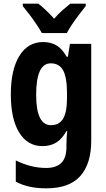

<svg xmlns="http://www.w3.org/2000/svg" viewBox="-20 -786 580 1046"><path d="M215 -557Q257 -557 288 -538.5Q319 -520 343 -477H350L361 -547H477V-19Q477 106 417.5 173Q358 240 232 240Q183 240 143 231.5Q103 223 66 204V88Q109 109 149.5 119Q190 129 232 129Q285 129 313.5 102Q342 75 342 14V4Q342 -13 343 -34Q344 -55 346 -72H342Q318 -29 286.5 -9.5Q255 10 211 10Q130 10 84.5 -64Q39 -138 39 -271Q39 -406 85.5 -481.5Q132 -557 215 -557ZM256 -441Q177 -441 177 -269Q177 -104 258 -104Q302 -104 323.5 -139Q345 -174 345 -252V-277Q345 -364 324 -402.5Q303 -441 256 -441ZM208 -606Q197 -626 178.5 -653.5Q160 -681 140 -707.5Q120 -734 104 -753V-766H189Q208 -751 230.5 -730Q253 -709 275 -684Q298 -711 320 -730Q342 -749 363 -766H447V-753Q432 -734 412 -708Q392 -682 373.5 -654.5Q355 -627 344 -606Z"/></svg>

Font: Noto Sans Condensed
Style: Bold
Weight: 700
Width: 3
Designer: Monotype Design Team
Foundry: Monotype Imaging Inc.
Version: Version 2.013; ttfautohint (v1.8.4.7-5d5b)